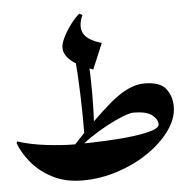

<svg xmlns="http://www.w3.org/2000/svg" viewBox="-55 -649 711 717"><g transform="rotate(-5 301.0 -291.0)"><path d="M227.1 19.5Q162.1 19.5 114 -5.6Q65.9 -30.8 35.6 -67.9Q5.4 -105 -7.3 -140.6L-4.9 -147Q43.5 -131.3 102.8 -124.3Q162.1 -117.2 208.5 -117.2ZM268.1 -602.1 279.3 -596.2Q261.2 -556.2 274.7 -528.8Q288.1 -501.5 342.3 -485.8L301.8 -389.6Q240.2 -412.6 217.3 -434.6Q194.3 -456.5 194.3 -480.5Q194.3 -496.6 206.1 -520Q217.8 -543.5 234.9 -566.2Q252 -588.9 268.1 -602.1ZM486.8 -321.3Q546.4 -321.3 567.9 -292.7Q589.4 -264.2 589.4 -226.1Q589.4 -182.6 559.1 -139.2Q528.8 -95.7 477.1 -59.8Q425.3 -23.9 360.4 -2.2Q295.4 19.5 226.1 19.5L207.5 -117.2Q269 -117.7 326.4 -120.4Q383.8 -123 429.2 -128.9Q474.6 -134.8 501 -143.6Q527.3 -152.3 527.3 -165Q527.3 -183.6 506.3 -200Q485.4 -216.3 437 -216.3Q424.3 -216.3 396.7 -205.6Q369.1 -194.8 335.9 -177Q302.7 -159.2 272.5 -138.7Q242.2 -118.2 224.1 -98.1L194.3 -100.1Q290 -204.1 359.4 -262.7Q428.7 -321.3 486.8 -321.3ZM247.6 -141.1Q248.5 -220.7 245.8 -299.8Q243.2 -378.9 236.3 -458.5Q249 -451.2 261.7 -444.1Q274.4 -437 286.6 -430.2Q293.9 -302.7 286.6 -174.8Q276.9 -166 267.1 -157.7Q257.3 -149.4 247.6 -141.1Z"/></g></svg>

Font: Lateef ExtraBold
Style: Regular
Weight: 800
Designer: SIL International
Foundry: SIL International
Version: Version 4.200